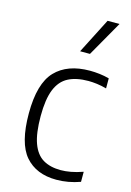

<svg xmlns="http://www.w3.org/2000/svg" viewBox="-124 -869 640 941"><g transform="rotate(15 196.5 -399.0)"><path d="M259.5 9.5Q157 9.5 101.2 -55Q45.5 -119.5 45.5 -270.5Q45.5 -422 106.5 -485.8Q167.5 -549.5 281.5 -549.5Q305 -549.5 330.5 -546.5Q356 -543.5 379.5 -537V-486Q354.5 -493 330.8 -496Q307 -499 287.5 -499Q226 -499 185.5 -478Q145 -457 125 -407.5Q105 -358 105 -272.5Q105 -185.5 123.5 -135Q142 -84.5 178.2 -63Q214.5 -41.5 268 -41.5Q291.5 -41.5 319 -46.5Q346.5 -51.5 379.5 -63V-12Q320 9.5 259.5 9.5ZM209.5 -629 301 -808H361.5L259.5 -629Z"/></g></svg>

Font: Encode Sans Semi Condensed Light
Style: Regular
Weight: 300
Width: 4
Designer: Multiple Designers
Foundry: Impallari Type
Version: Version 3.000; ttfautohint (v1.8.3) -l 8 -r 50 -G 200 -x 14 